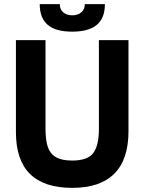

<svg xmlns="http://www.w3.org/2000/svg" viewBox="-20 -891 698 928"><path d="M57 -252V-697H200V-268Q200 -214 211 -181Q222 -148 250 -131.5Q278 -115 329 -115Q403 -115 430.5 -151Q458 -187 458 -267V-697H601V-257Q601 -120 532.5 -51.5Q464 17 329 17Q57 17 57 -252ZM172 -871H269Q269 -845 286 -831Q303 -817 329 -817Q356 -817 373 -831.5Q390 -846 390 -871H487Q487 -803 447.5 -770.5Q408 -738 329 -738Q248 -738 210 -771.5Q172 -805 172 -871Z"/></svg>

Font: Hanken Grotesk ExtraBold
Style: Regular
Weight: 800
Designer: Alfredo Marco Pradil
Foundry: Hanken Design Co.
Version: Version 3.014